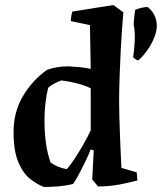

<svg xmlns="http://www.w3.org/2000/svg" viewBox="-20 -732 644 764"><path d="M155 12Q128 2 100 -20Q72 -42 53 -86.5Q34 -131 34 -207Q34 -286 71 -349Q108 -412 167 -454Q205 -468 252 -468Q271 -467 294 -465Q317 -463 341 -458L338 -632L262 -648Q262 -667 268 -686L431 -712L471 -683Q469 -662 466 -622.5Q463 -583 460.5 -533Q458 -483 456 -429.5Q454 -376 454 -326Q454 -300 455 -264.5Q456 -229 457.5 -191Q459 -153 460.5 -119.5Q462 -86 463 -64L524 -46L527 -14Q497 -6 456.5 2Q416 10 370 10L347 -18L353 -133L341 -138Q336 -124 323.5 -97.5Q311 -71 296.5 -43.5Q282 -16 271 0Q243 7 213.5 9.5Q184 12 155 12ZM245 -59Q257 -70 275 -97.5Q293 -125 311.5 -157Q330 -189 341 -214V-381Q313 -394 281.5 -401.5Q250 -409 224 -412Q211 -407 197 -400Q183 -393 172 -383Q165 -357 161 -323Q157 -289 157 -254Q157 -153 181 -86Q207 -66 245 -59ZM512 -634Q512 -638 513 -651Q514 -664 515.5 -677Q517 -690 518 -693Q530 -698 543 -701Q556 -704 568 -704Q587 -688 595.5 -669Q604 -650 604 -629Q604 -607 593 -580.5Q582 -554 565 -530.5Q548 -507 531 -492Q526 -492 518 -497Q510 -502 510 -505Q514 -530 516 -567Q518 -604 512 -634Z"/></svg>

Font: Labrada SemiBold
Style: Regular
Weight: 600
Designer: Mercedes Jáuregui
Foundry: Omnibus-Type Team
Version: Version 1.000; ttfautohint (v1.8.4.7-5d5b)